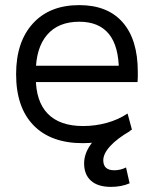

<svg xmlns="http://www.w3.org/2000/svg" viewBox="-20 -550 600 751"><path d="M304 10Q179 10 111 -60Q43 -130 43 -260Q43 -386 108.5 -458Q174 -530 290 -530Q401 -530 460 -462.5Q519 -395 519 -269Q519 -259 519 -248Q519 -237 518 -229H86V-293H460L445 -272Q445 -369 406 -417Q367 -465 290 -465Q208 -465 164 -413.5Q120 -362 120 -267V-247Q120 -153 167 -105Q214 -57 305 -57Q353 -57 398 -69.5Q443 -82 479 -106L496 -43Q458 -18 408.5 -4Q359 10 304 10ZM414 181Q363 181 336 157Q309 133 309 89Q309 51 335.5 14Q362 -23 415 -57L488 -37Q438 -8 411 21.5Q384 51 384 77Q384 116 427 116Q451 116 473 105L487 167Q455 181 414 181Z"/></svg>

Font: M PLUS 2
Style: Regular
Weight: 400
Designer: Coji Morishita
Foundry: UNDERFOREST DESIGN
Version: Version 1.001